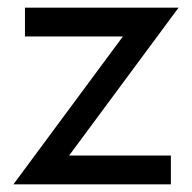

<svg xmlns="http://www.w3.org/2000/svg" viewBox="-20 -480 500 500"><path d="M300 -385H45V-460H445L160 -75H425V0H15Z"/></svg>

Font: Jost
Style: Regular
Weight: 400
Version: Version 3.500